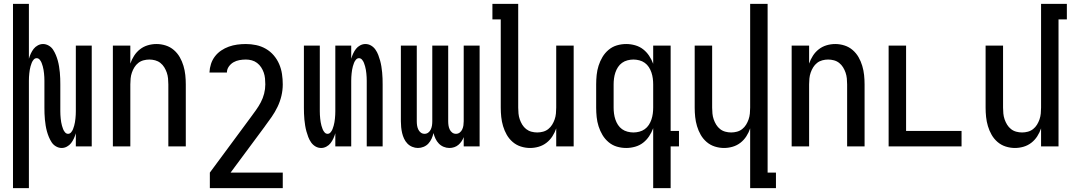

<svg xmlns="http://www.w3.org/2000/svg" viewBox="-20 -755 5540 990"><path d="M47 215V-735H129V-452Q133 -466 139 -479Q145 -492 153.5 -503Q162 -514 175 -521Q188 -528 202 -528Q217 -528 231 -520Q245 -512 253.5 -499Q262 -486 268 -471.5Q274 -457 278 -442.5Q282 -428 284.5 -412.5Q287 -397 288.5 -381.5Q290 -366 290.5 -350.5Q291 -335 291 -320V-200Q291 -191 291 -181.5Q291 -172 291.5 -162.5Q292 -153 293 -143.5Q294 -134 295.5 -125Q297 -116 299.5 -107Q302 -98 305.5 -89Q309 -80 315.5 -72.5Q322 -65 331 -65Q340 -65 346.5 -72.5Q353 -80 356.5 -89Q360 -98 362.5 -107Q365 -116 366.5 -125Q368 -134 369 -143.5Q370 -153 370.5 -162.5Q371 -172 371 -181.5Q371 -191 371 -200V-520H453V0H371V-68Q367 -54 361 -41Q355 -28 346.5 -17Q338 -6 325 1Q312 8 298 8Q283 8 269 0Q255 -8 246.5 -21Q238 -34 232 -48.5Q226 -63 222 -77.5Q218 -92 215.5 -107.5Q213 -123 211.5 -138.5Q210 -154 209.5 -169.5Q209 -185 209 -200V-320Q209 -329 209 -338.5Q209 -348 208.5 -357.5Q208 -367 207 -376.5Q206 -386 204.5 -395Q203 -404 200.5 -413Q198 -422 194.5 -431Q191 -440 184.5 -447.5Q178 -455 169 -455Q160 -455 153.5 -447.5Q147 -440 143.5 -431Q140 -422 137.5 -413Q135 -404 133.5 -395Q132 -386 131 -376.5Q130 -367 129.5 -357.5Q129 -348 129 -338.5Q129 -329 129 -320V215Z M562 0V-520H652V-427Q659 -448 671.5 -467.5Q684 -487 702 -501Q720 -515 742 -521.5Q764 -528 787 -528Q811 -528 834.5 -520.5Q858 -513 876.5 -497Q895 -481 907 -460Q919 -439 926 -415.5Q933 -392 935.5 -368Q938 -344 938 -320V0H848V-320Q848 -335 846.5 -350.5Q845 -366 840 -380.5Q835 -395 827 -408Q819 -421 807 -430.5Q795 -440 780 -444Q765 -448 750 -448Q735 -448 720 -444Q705 -440 693 -430.5Q681 -421 673 -408Q665 -395 660 -380.5Q655 -366 653.5 -350.5Q652 -335 652 -320V0Z M1062 215V135L1272 -149Q1286 -168 1300 -187.5Q1314 -207 1325 -228Q1336 -249 1342 -272.5Q1348 -296 1348 -320Q1348 -335 1346.5 -350.5Q1345 -366 1340 -380.5Q1335 -395 1326.5 -408Q1318 -421 1305.5 -430.5Q1293 -440 1278 -444Q1263 -448 1248 -448Q1231 -448 1214.5 -445Q1198 -442 1184 -434Q1170 -426 1160 -412Q1150 -398 1150 -381H1060Q1061 -404 1068 -425.5Q1075 -447 1088.5 -464.5Q1102 -482 1120.5 -494.5Q1139 -507 1160 -514.5Q1181 -522 1203 -525Q1225 -528 1248 -528Q1274 -528 1300.5 -522.5Q1327 -517 1350.5 -503.5Q1374 -490 1391.5 -469.5Q1409 -449 1419.5 -424.5Q1430 -400 1434 -373.5Q1438 -347 1438 -320Q1438 -290 1431 -260.5Q1424 -231 1411 -204Q1398 -177 1381 -152.5Q1364 -128 1346 -104L1345 -102Q1344 -102 1344 -102V-101L1169 135H1438V215Z M1636 8Q1620 8 1606.5 0Q1593 -8 1584 -21Q1575 -34 1569.5 -48.5Q1564 -63 1560 -77.5Q1556 -92 1553.5 -107.5Q1551 -123 1549.5 -138.5Q1548 -154 1547.5 -169.5Q1547 -185 1547 -200V-520H1629V-200Q1629 -191 1629 -181.5Q1629 -172 1629.5 -162.5Q1630 -153 1631 -143.5Q1632 -134 1633.5 -125Q1635 -116 1637.5 -107Q1640 -98 1643.5 -89Q1647 -80 1653.5 -72.5Q1660 -65 1669 -65Q1678 -65 1684.5 -72.5Q1691 -80 1694.5 -89Q1698 -98 1700.5 -107Q1703 -116 1704.5 -125Q1706 -134 1707 -143.5Q1708 -153 1708.5 -162.5Q1709 -172 1709 -181.5Q1709 -191 1709 -200V-520H1791V-452Q1795 -466 1801 -479Q1807 -492 1815.5 -503Q1824 -514 1837 -521Q1850 -528 1864 -528Q1880 -528 1893.5 -520Q1907 -512 1916 -499Q1925 -486 1930.5 -471.5Q1936 -457 1940 -442.5Q1944 -428 1946.5 -412.5Q1949 -397 1950.5 -381.5Q1952 -366 1952.5 -350.5Q1953 -335 1953 -320V0H1871V-320Q1871 -329 1871 -338.5Q1871 -348 1870.5 -357.5Q1870 -367 1869 -376.5Q1868 -386 1866.5 -395Q1865 -404 1862.5 -413Q1860 -422 1856.5 -431Q1853 -440 1846.5 -447.5Q1840 -455 1831 -455Q1822 -455 1815.5 -447.5Q1809 -440 1805.5 -431Q1802 -422 1799.5 -413Q1797 -404 1795.5 -395Q1794 -386 1793 -376.5Q1792 -367 1791.5 -357.5Q1791 -348 1791 -338.5Q1791 -329 1791 -320V0H1709V-68Q1705 -54 1699 -41Q1693 -28 1684.5 -17Q1676 -6 1663 1Q1650 8 1636 8Z M2135 8Q2120 8 2105.5 2Q2091 -4 2080.5 -15Q2070 -26 2063.5 -40Q2057 -54 2053.5 -69Q2050 -84 2048.5 -99.5Q2047 -115 2047 -130V-520H2129V-130Q2129 -119 2130.5 -108.5Q2132 -98 2136.5 -88Q2141 -78 2149.5 -71.5Q2158 -65 2169 -65Q2180 -65 2188.5 -71.5Q2197 -78 2201.5 -88Q2206 -98 2207.5 -108.5Q2209 -119 2209 -130V-520H2291V-130Q2291 -119 2292.5 -108.5Q2294 -98 2298.5 -88Q2303 -78 2311.5 -71.5Q2320 -65 2331 -65Q2342 -65 2350.5 -71.5Q2359 -78 2363.5 -88Q2368 -98 2369.5 -108.5Q2371 -119 2371 -130V-520H2453V0H2371V-48Q2367 -37 2360 -26.5Q2353 -16 2343.5 -8Q2334 0 2322 4Q2310 8 2297 8Q2282 8 2267.5 2Q2253 -4 2242.5 -15Q2232 -26 2225.5 -40Q2219 -54 2215 -69Q2212 -54 2205.5 -40Q2199 -26 2189 -15Q2179 -4 2164.5 2Q2150 8 2135 8Z M2713 8Q2689 8 2665.5 0.5Q2642 -7 2623.5 -23Q2605 -39 2593 -60Q2581 -81 2574 -104.5Q2567 -128 2564.5 -152Q2562 -176 2562 -200V-655H2519V-735H2652V-200Q2652 -185 2653.5 -169.5Q2655 -154 2660 -139.5Q2665 -125 2673 -112Q2681 -99 2693 -89.5Q2705 -80 2720 -76Q2735 -72 2750 -72Q2765 -72 2780 -76Q2795 -80 2807 -89.5Q2819 -99 2827 -112Q2835 -125 2840 -139.5Q2845 -154 2846.5 -169.5Q2848 -185 2848 -200V-520H2938V0H2848V-93Q2841 -72 2828.5 -52.5Q2816 -33 2798 -19Q2780 -5 2758 1.5Q2736 8 2713 8Z M3246 -72Q3261 -72 3276.5 -76Q3292 -80 3304.5 -89Q3317 -98 3325.5 -111Q3334 -124 3339 -139Q3344 -154 3346 -169.5Q3348 -185 3348 -200V-320Q3348 -335 3346 -350.5Q3344 -366 3339 -381Q3334 -396 3325.5 -409Q3317 -422 3304.5 -431Q3292 -440 3276.5 -444Q3261 -448 3246 -448Q3231 -448 3215.5 -444Q3200 -440 3187.5 -431Q3175 -422 3166.5 -409Q3158 -396 3153 -381Q3148 -366 3146 -350.5Q3144 -335 3144 -320V-200Q3144 -185 3146 -169.5Q3148 -154 3153 -139Q3158 -124 3166.5 -111Q3175 -98 3187.5 -89Q3200 -80 3215.5 -76Q3231 -72 3246 -72ZM3348 215V-94Q3340 -72 3327 -52.5Q3314 -33 3296 -19Q3278 -5 3255 1.5Q3232 8 3209 8Q3184 8 3160.5 1Q3137 -6 3118 -22Q3099 -38 3086.5 -59Q3074 -80 3066.5 -103.5Q3059 -127 3056.5 -151.5Q3054 -176 3054 -200V-320Q3054 -344 3056.5 -368.5Q3059 -393 3066.5 -416.5Q3074 -440 3086.5 -461Q3099 -482 3118 -498Q3137 -514 3160.5 -521Q3184 -528 3209 -528Q3232 -528 3255 -521.5Q3278 -515 3296 -501Q3314 -487 3327 -467.5Q3340 -448 3348 -426V-520H3438V-80H3481V0H3438V215Z M3848 215V-93Q3841 -72 3828.5 -52.5Q3816 -33 3798 -19Q3780 -5 3758 1.5Q3736 8 3713 8Q3689 8 3665.5 0.5Q3642 -7 3623.5 -23Q3605 -39 3593 -60Q3581 -81 3574 -104.5Q3567 -128 3564.5 -152Q3562 -176 3562 -200V-520H3652V-200Q3652 -185 3653.5 -169.5Q3655 -154 3660 -139.5Q3665 -125 3673 -112Q3681 -99 3693 -89.5Q3705 -80 3720 -76Q3735 -72 3750 -72Q3765 -72 3780 -76Q3795 -80 3807 -89.5Q3819 -99 3827 -112Q3835 -125 3840 -139.5Q3845 -154 3846.5 -169.5Q3848 -185 3848 -200V-735H3938V135H3981V215Z M4062 0V-520H4152V-427Q4159 -448 4171.5 -467.5Q4184 -487 4202 -501Q4220 -515 4242 -521.5Q4264 -528 4287 -528Q4311 -528 4334.5 -520.5Q4358 -513 4376.5 -497Q4395 -481 4407 -460Q4419 -439 4426 -415.5Q4433 -392 4435.5 -368Q4438 -344 4438 -320V0H4348V-320Q4348 -335 4346.5 -350.5Q4345 -366 4340 -380.5Q4335 -395 4327 -408Q4319 -421 4307 -430.5Q4295 -440 4280 -444Q4265 -448 4250 -448Q4235 -448 4220 -444Q4205 -440 4193 -430.5Q4181 -421 4173 -408Q4165 -395 4160 -380.5Q4155 -366 4153.5 -350.5Q4152 -335 4152 -320V0Z M4562 0V-520H4652V-80H4938V0Z M5213 8Q5189 8 5165.5 0.5Q5142 -7 5123.5 -23Q5105 -39 5093 -60Q5081 -81 5074 -104.5Q5067 -128 5064.5 -152Q5062 -176 5062 -200V-520H5152V-200Q5152 -185 5153.5 -169.5Q5155 -154 5160 -139.5Q5165 -125 5173 -112Q5181 -99 5193 -89.5Q5205 -80 5220 -76Q5235 -72 5250 -72Q5265 -72 5280 -76Q5295 -80 5307 -89.5Q5319 -99 5327 -112Q5335 -125 5340 -139.5Q5345 -154 5346.5 -169.5Q5348 -185 5348 -200V-735H5481V-655H5438V0H5348V-93Q5341 -72 5328.5 -52.5Q5316 -33 5298 -19Q5280 -5 5258 1.5Q5236 8 5213 8Z"/></svg>

Font: Iosevka Term Curly Medium
Style: Regular
Weight: 500
Designer: Belleve Invis
Foundry: Belleve Invis
Version: Version 32.3.0